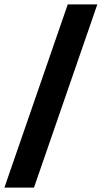

<svg xmlns="http://www.w3.org/2000/svg" viewBox="-52 -750 461 870"><path d="M-32 100 255 -730H389L102 100Z"/></svg>

Font: MuseoModerno SemiBold
Style: Bold
Weight: 700
Version: Version 1.001